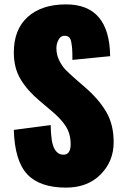

<svg xmlns="http://www.w3.org/2000/svg" viewBox="-20 -842 566 875"><path d="M281 13Q161 13 104 -48Q47 -109 43 -250L211 -272Q212 -195 227 -166Q242 -137 269 -137Q302 -137 302 -185Q302 -231 280.5 -265.5Q259 -300 212 -339L161 -382Q105 -429 74 -480.5Q43 -532 43 -603Q43 -708 106.5 -765Q170 -822 281 -822Q479 -822 482 -586L310 -569Q310 -601 309 -616.5Q308 -632 305 -649Q302 -666 294.5 -672.5Q287 -679 274 -679Q256 -679 246.5 -660.5Q237 -642 237 -623Q237 -593 249.5 -567.5Q262 -542 277 -526Q292 -510 323 -483L370 -442Q431 -389 464.5 -331.5Q498 -274 498 -194Q498 -107 438.5 -47Q379 13 281 13Z"/></svg>

Font: Oswald Heavy
Style: Regular
Weight: 400
Designer: Vernon Adams
Foundry: Vernon Adams
Version: Version 4.101